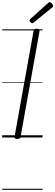

<svg xmlns="http://www.w3.org/2000/svg" viewBox="-20 -1257 505 1756"><path d="M138 14Q124 14 117.5 9Q111 4 113 -6L287 -975Q289 -985 296 -989.5Q303 -994 317 -994Q331 -994 337.5 -989.5Q344 -985 342 -974L168 -5Q167 4 160 9Q153 14 138 14ZM275 -1045Q268 -1045 259 -1053.5Q250 -1062 250 -1069Q250 -1072 251 -1075Q252 -1078 256 -1082L418 -1228Q422 -1232 425 -1234.5Q428 -1237 433 -1237Q440 -1237 447.5 -1231.5Q455 -1226 460 -1218.5Q465 -1211 465 -1204Q465 -1200 464 -1196.5Q463 -1193 458 -1189L289 -1052Q284 -1049 281 -1047Q278 -1045 275 -1045ZM0 469H369V479H0ZM0 -20H369V0H0ZM0 -505H369V-500H0ZM0 -989H369V-979H0Z"/></svg>

Font: Playwrite DE VA Guides
Style: Regular
Weight: 400
Designer: Veronika Burian, José Scaglione
Foundry: TypeTogether
Version: Version 1.003